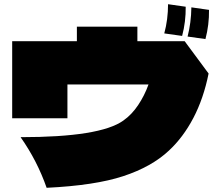

<svg xmlns="http://www.w3.org/2000/svg" viewBox="-20 -888 1040 914"><path d="M864 -856Q865 -785 847 -717L762 -729Q780 -795 780 -868ZM975 -841Q976 -770 958 -702L873 -714Q890 -780 891 -853ZM634 -692H859L973 -538Q949 -419 900.5 -326.5Q852 -234 784 -171Q702 -94 567 -49.5Q432 -5 202 6Q157 -123 78 -235Q457 -235 567 -314Q607 -342 637.5 -387.5Q668 -433 687 -486H301V-325H38V-692H346V-761H634Z"/></svg>

Font: Dela Gothic One
Style: Regular
Weight: 400
Designer: aratakana
Foundry: aratakana
Version: Version 1.004